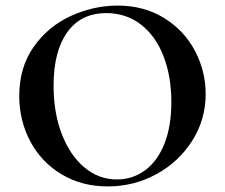

<svg xmlns="http://www.w3.org/2000/svg" viewBox="-20 -656 806 688"><path d="M49 -312Q49 -415 101 -488.5Q153 -562 234.5 -599Q316 -636 401 -636Q496 -636 568 -591.5Q640 -547 678.5 -474Q717 -401 717 -319Q717 -228 669 -152Q621 -76 540.5 -32Q460 12 366 12Q273 12 200.5 -31.5Q128 -75 88.5 -149.5Q49 -224 49 -312ZM594 -290Q594 -382 566 -454.5Q538 -527 485 -568Q432 -609 361 -609Q270 -609 221 -540.5Q172 -472 172 -349Q172 -252 201.5 -175.5Q231 -99 282.5 -56Q334 -13 399 -13Q455 -13 499.5 -45.5Q544 -78 569 -140.5Q594 -203 594 -290Z"/></svg>

Font: Cormorant Unicase
Style: Bold
Weight: 700
Designer: Christian Thalmann (Catharsis Fonts)
Foundry: Catharsis Fonts
Version: Version 4.000